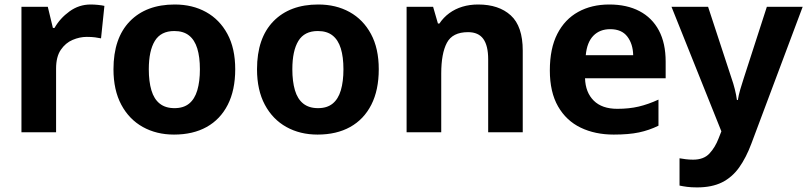

<svg xmlns="http://www.w3.org/2000/svg" viewBox="-20 -576 3515 836"><path d="M374.7 -556.4Q390.3 -556.4 407.5 -554.6Q424.7 -552.8 434.6 -550.4L419.9 -409Q408.8 -411.4 393.9 -413.4Q379 -415.4 357.7 -415.4Q327 -415.4 296.2 -402.3Q265.4 -389.3 244.8 -359.1Q224.2 -329 224.2 -277.5V0H73.4V-546.4H188.1L210.3 -454.5H217.4Q241.5 -496.6 282.8 -526.5Q324.1 -556.4 374.7 -556.4Z M1004.2 -274.5Q1004.2 -183.7 971.8 -120Q939.4 -56.3 879.8 -23.1Q820.3 10 737.6 10Q661.4 10 601.9 -23.1Q542.3 -56.2 508.2 -119.9Q474.1 -183.6 474.1 -274.4Q474.1 -409.9 545.3 -483.2Q616.6 -556.4 740.8 -556.4Q818 -556.4 877.2 -523.6Q936.4 -490.8 970.3 -428Q1004.2 -365.3 1004.2 -274.5ZM627.9 -274.5Q627.9 -221.3 639.2 -183Q650.5 -144.7 675.5 -124.9Q700.4 -105.1 739.8 -105.1Q779.1 -105.1 803.4 -124.9Q827.8 -144.7 839.1 -183Q850.4 -221.3 850.4 -274.3Q850.4 -328.1 838.9 -365.2Q827.4 -402.3 802.9 -421.6Q778.5 -440.9 738.8 -440.9Q680.5 -440.9 654.2 -397.9Q627.9 -354.8 627.9 -274.5Z M1629.2 -274.5Q1629.2 -183.7 1596.8 -120Q1564.4 -56.3 1504.8 -23.1Q1445.3 10 1362.6 10Q1286.4 10 1226.9 -23.1Q1167.3 -56.2 1133.2 -119.9Q1099.1 -183.6 1099.1 -274.4Q1099.1 -409.9 1170.3 -483.2Q1241.6 -556.4 1365.8 -556.4Q1443 -556.4 1502.2 -523.6Q1561.4 -490.8 1595.3 -428Q1629.2 -365.3 1629.2 -274.5ZM1252.9 -274.5Q1252.9 -221.3 1264.2 -183Q1275.5 -144.7 1300.5 -124.9Q1325.4 -105.1 1364.8 -105.1Q1404.1 -105.1 1428.4 -124.9Q1452.8 -144.7 1464.1 -183Q1475.4 -221.3 1475.4 -274.3Q1475.4 -328.1 1463.9 -365.2Q1452.4 -402.3 1427.9 -421.6Q1403.5 -440.9 1363.8 -440.9Q1305.5 -440.9 1279.2 -397.9Q1252.9 -354.8 1252.9 -274.5Z M2062.1 -556.4Q2152 -556.4 2204 -509Q2256.1 -461.6 2256.1 -355.6V0H2105.6V-318Q2105.6 -376.9 2084.5 -406.4Q2063.3 -436 2018 -436Q1950.3 -436 1925.8 -389.6Q1901.2 -343.2 1901.2 -256V0H1750.4V-546.4H1865.8L1886.9 -473.4H1893.1Q1911.1 -500.2 1936.4 -518.7Q1961.7 -537.2 1993.3 -546.8Q2025 -556.4 2062.1 -556.4Z M2633 -556.4Q2709.4 -556.4 2764.3 -527.6Q2819.3 -498.8 2848.9 -443.4Q2878.4 -388 2878.4 -307.7V-235.1H2527.3Q2529.3 -173.4 2565.3 -137.8Q2601.2 -102.2 2667.8 -102.2Q2719.4 -102.2 2761 -112Q2802.7 -121.8 2847.1 -142.3V-28.7Q2806.7 -8.8 2762.1 0.6Q2717.6 10 2652.2 10Q2571.3 10 2508.6 -20.1Q2445.8 -50.2 2409.9 -112.6Q2374.1 -175 2374.1 -269.5Q2374.1 -364.8 2406.6 -428.4Q2439.2 -492 2497.6 -524.2Q2555.9 -556.4 2633 -556.4ZM2636.9 -449Q2591.6 -449 2563.6 -420.4Q2535.7 -391.8 2530.5 -335.6H2737Q2736 -384.7 2711.4 -416.9Q2686.8 -449 2636.9 -449Z M2903.8 -546.4H3063.1L3165.6 -234.1Q3173.3 -212.4 3179.5 -187.7Q3185.7 -163.1 3188.7 -140.5H3192.7Q3196.2 -162.5 3203.4 -187.1Q3210.6 -211.7 3217.9 -233.8L3319 -546.4H3475L3251.3 50.2Q3228.7 110.6 3198.3 153.3Q3167.9 195.9 3123.8 218Q3079.7 240 3014.8 240Q2989.6 240 2971 237.5Q2952.4 235 2938.8 232V113.2Q2949.8 115.2 2965.3 117.2Q2980.8 119.2 2997.8 119.2Q3044.4 119.2 3069.2 92.3Q3094.1 65.4 3108.9 26.6L3121 -4.1Z"/></svg>

Font: Noto Sans Meetei Mayek
Style: Regular
Weight: 400
Designer: Monotype Design Team and Neelakash Kshetrimayum
Foundry: Monotype Imaging Inc.
Version: Version 2.002